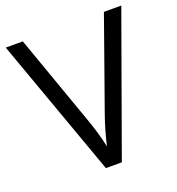

<svg xmlns="http://www.w3.org/2000/svg" viewBox="-123 -765 800 866"><g transform="rotate(-20 277.5 -332.5)"><path d="M319.5 -237.6 471.2 -665.3H554.6L315 0H238.6L0 -665.3H81.9L234.6 -234.6Q261.9 -159.3 276.5 -90.5Q293.7 -165.8 319.5 -237.6Z"/></g></svg>

Font: KhulaRegular
Style: Regular
Weight: 400
Designer: Erin McLaughlin, Steve Matteson
Version: Version 1.001;PS 1.0;hotconv 1.0.72;makeotf.lib2.5.5900; ttf